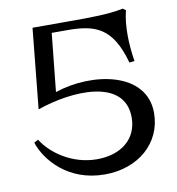

<svg xmlns="http://www.w3.org/2000/svg" viewBox="-84 -826 847 917"><g transform="rotate(-10 339.0 -367.5)"><path d="M351 15C514 15 633 -88 633 -234C633 -434 373 -475 189 -413L218 -695H290C426 -695 509 -671 559 -491L584 -494C571 -575 567 -665 586 -740L572 -750C498 -735 420 -735 297 -735H132L93 -346C263 -406 524 -423 524 -231C524 -129 447 -63 327 -63C205 -63 107 -136 65 -204L45 -193C73 -106 173 15 351 15Z"/></g></svg>

Font: Basteleur Moonlight
Style: Regular
Weight: 300
Designer: Keussel
Foundry: Keussel Studio
Version: Version 1.300;Glyphs 3.2 (3192)